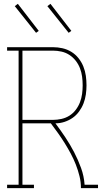

<svg xmlns="http://www.w3.org/2000/svg" viewBox="-20 -981 540 1001"><path d="M17 0V-18H77V-717H17V-735H256Q281 -735 305.5 -729.5Q330 -724 351.5 -711Q373 -698 389 -678Q405 -658 414.5 -634.5Q424 -611 427.5 -586Q431 -561 431 -536Q431 -512 427.5 -488Q424 -464 415.5 -442Q407 -420 392.5 -400Q378 -380 358.5 -366.5Q339 -353 316 -345.5Q293 -338 269 -338Q296 -302 321 -264.5Q346 -227 366.5 -187.5Q387 -148 402.5 -105.5Q418 -63 421 -18H491V0H402Q402 -32 394.5 -62.5Q387 -93 375.5 -122.5Q364 -152 349 -180Q334 -208 317.5 -234.5Q301 -261 282.5 -287Q264 -313 245 -338H97V-18H157V0ZM97 -356H256Q278 -356 300.5 -361Q323 -366 342 -378Q361 -390 375 -408.5Q389 -427 397 -448Q405 -469 408 -491.5Q411 -514 411 -536Q411 -559 408 -581.5Q405 -604 397 -625Q389 -646 375 -664Q361 -682 342 -694.5Q323 -707 300.5 -712Q278 -717 256 -717H97ZM338 -810 227 -949 243 -961 352 -820ZM168 -810 57 -949 73 -961 182 -820Z"/></svg>

Font: Iosevka Curly Slab Thin
Style: Regular
Weight: 100
Monospace: yes
Designer: Belleve Invis
Foundry: Belleve Invis
Version: Version 22.1.2; ttfautohint (v1.8.4)